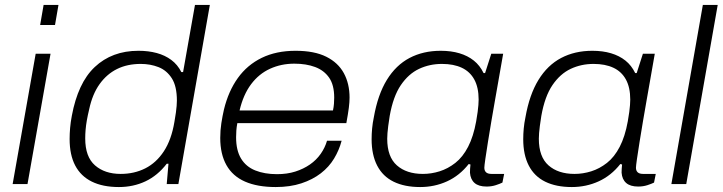

<svg xmlns="http://www.w3.org/2000/svg" viewBox="-20 -743 2917 775"><path d="M142 -642 156 -723H216L202 -642ZM31 0 124 -526H184L91 0Z M460 12Q395 12 350.5 -10Q306 -32 283.5 -75Q261 -118 261 -182Q261 -203 263 -226.5Q265 -250 270 -276Q282 -341 305 -390.5Q328 -440 362.5 -472.5Q397 -505 441 -521.5Q485 -538 539 -538Q579 -538 612.5 -529Q646 -520 671.5 -501Q697 -482 712 -452H719L767 -723H827L700 0H653L660 -82H653Q616 -34 567 -11Q518 12 460 12ZM467 -41Q522 -41 566.5 -63.5Q611 -86 641.5 -132.5Q672 -179 684 -251Q688 -273 690 -288.5Q692 -304 693 -315.5Q694 -327 694 -337Q694 -395 673.5 -427Q653 -459 620 -472Q587 -485 548 -485Q494 -485 452.5 -464.5Q411 -444 382 -403.5Q353 -363 340 -302Q334 -277 330.5 -257Q327 -237 325.5 -219Q324 -201 324 -184Q324 -110 363.5 -75.5Q403 -41 467 -41Z M1093 12Q1019 12 969 -10Q919 -32 894 -76.5Q869 -121 869 -186Q869 -217 873.5 -246Q878 -275 884 -301Q902 -375 940 -428Q978 -481 1036.5 -509.5Q1095 -538 1173 -538Q1249 -538 1297 -514Q1345 -490 1368 -447.5Q1391 -405 1391 -349Q1391 -331 1388 -307.5Q1385 -284 1378 -246H938Q935 -230 934 -216.5Q933 -203 933 -189Q933 -136 953 -103Q973 -70 1010.5 -55Q1048 -40 1098 -40Q1139 -40 1172 -50.5Q1205 -61 1231 -79Q1257 -97 1274.5 -122Q1292 -147 1300 -175H1359Q1349 -137 1328.5 -103Q1308 -69 1275 -43.5Q1242 -18 1196.5 -3Q1151 12 1093 12ZM947 -297H1324Q1327 -311 1328 -324Q1329 -337 1329 -349Q1329 -400 1308.5 -429.5Q1288 -459 1252 -472.5Q1216 -486 1168 -486Q1115 -486 1070 -465.5Q1025 -445 993.5 -403Q962 -361 947 -297Z M1676 12Q1613 12 1569 -9.5Q1525 -31 1502.5 -74.5Q1480 -118 1480 -181Q1480 -202 1482 -224Q1484 -246 1489 -270Q1505 -361 1541.5 -420.5Q1578 -480 1633 -509Q1688 -538 1759 -538Q1801 -538 1834.5 -528Q1868 -518 1892.5 -498.5Q1917 -479 1932 -448H1938L1963 -526H2011L1991 -412Q1986 -383 1978.5 -341Q1971 -299 1963.5 -254.5Q1956 -210 1949.5 -169.5Q1943 -129 1939 -101Q1935 -73 1935 -66Q1935 -54 1942 -47.5Q1949 -41 1964 -41H2015L2008 -6Q1998 -1 1981 4.5Q1964 10 1944 10Q1912 10 1895.5 -4.5Q1879 -19 1877 -46Q1877 -53 1877.5 -61.5Q1878 -70 1879 -79L1872 -81Q1835 -34 1784.5 -11Q1734 12 1676 12ZM1687 -41Q1721 -41 1754.5 -51.5Q1788 -62 1818 -85.5Q1848 -109 1869.5 -150.5Q1891 -192 1902 -253Q1906 -275 1908 -291Q1910 -307 1911 -319Q1912 -331 1912 -341Q1912 -390 1894.5 -422Q1877 -454 1844 -469.5Q1811 -485 1764 -485Q1714 -485 1671.5 -465Q1629 -445 1598 -399.5Q1567 -354 1553 -275Q1549 -251 1547 -234Q1545 -217 1544 -205.5Q1543 -194 1543 -183Q1543 -110 1582 -75.5Q1621 -41 1687 -41Z M2288 12Q2225 12 2181 -9.5Q2137 -31 2114.5 -74.5Q2092 -118 2092 -181Q2092 -202 2094 -224Q2096 -246 2101 -270Q2117 -361 2153.5 -420.5Q2190 -480 2245 -509Q2300 -538 2371 -538Q2413 -538 2446.5 -528Q2480 -518 2504.5 -498.5Q2529 -479 2544 -448H2550L2575 -526H2623L2603 -412Q2598 -383 2590.5 -341Q2583 -299 2575.5 -254.5Q2568 -210 2561.5 -169.5Q2555 -129 2551 -101Q2547 -73 2547 -66Q2547 -54 2554 -47.5Q2561 -41 2576 -41H2627L2620 -6Q2610 -1 2593 4.5Q2576 10 2556 10Q2524 10 2507.5 -4.5Q2491 -19 2489 -46Q2489 -53 2489.5 -61.5Q2490 -70 2491 -79L2484 -81Q2447 -34 2396.5 -11Q2346 12 2288 12ZM2299 -41Q2333 -41 2366.5 -51.5Q2400 -62 2430 -85.5Q2460 -109 2481.5 -150.5Q2503 -192 2514 -253Q2518 -275 2520 -291Q2522 -307 2523 -319Q2524 -331 2524 -341Q2524 -390 2506.5 -422Q2489 -454 2456 -469.5Q2423 -485 2376 -485Q2326 -485 2283.5 -465Q2241 -445 2210 -399.5Q2179 -354 2165 -275Q2161 -251 2159 -234Q2157 -217 2156 -205.5Q2155 -194 2155 -183Q2155 -110 2194 -75.5Q2233 -41 2299 -41Z M2690 0 2817 -723H2877L2750 0Z"/></svg>

Font: Archivo SemiExpanded ExtraLight
Style: Italic
Weight: 250
Width: 6
Italic angle: -10°
Designer: Hector Gatti
Foundry: Omnibus-Type
Version: Version 2.001